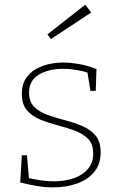

<svg xmlns="http://www.w3.org/2000/svg" viewBox="-20 -799 518 826"><path d="M105 -400Q105 -361 127.5 -339Q150 -317 185 -304.5Q220 -292 259 -282Q298 -272 333.5 -257Q369 -242 391 -216Q413 -190 413 -143Q413 -93 385.5 -59.5Q358 -26 311.5 -9.5Q265 7 209 7Q172 7 137.5 1Q103 -5 67 -14L74 -131H96L105 -26L98 -34Q124 -28 154 -23.5Q184 -19 212 -19Q259 -19 297 -32Q335 -45 358 -72Q381 -99 381 -138Q381 -179 359 -201.5Q337 -224 301.5 -237Q266 -250 227.5 -260Q189 -270 153.5 -284.5Q118 -299 96 -324.5Q74 -350 74 -395Q74 -442 98.5 -471.5Q123 -501 164 -515.5Q205 -530 252 -530Q282 -530 319.5 -523.5Q357 -517 395 -502L392 -408H369L355 -495L363 -485Q307 -503 251 -503Q190 -503 147.5 -478Q105 -453 105 -400ZM199 -631 184 -651 347 -779 372 -745Z"/></svg>

Font: Bitter Thin ExtraLight
Style: Regular
Weight: 250
Version: Version 2.002